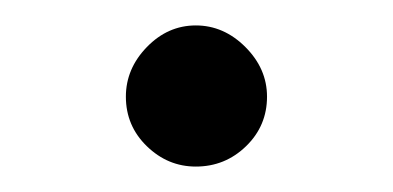

<svg xmlns="http://www.w3.org/2000/svg" viewBox="-20 -436 309 151"><path d="M134 -305Q112 -305 95.5 -321Q79 -337 79 -360Q79 -382 95.5 -399Q112 -416 134 -416Q156 -416 173 -399Q190 -382 190 -360Q190 -337 173.5 -321Q157 -305 134 -305Z"/></svg>

Font: Oakes Grotesk
Style: Bold Italic
Weight: 600
Italic angle: -8°
Designer: Samuel Oakes
Foundry: Samuel Oakes
Version: Version 1.000;PS 001.000;hotconv 1.0.88;makeotf.lib2.5.64775